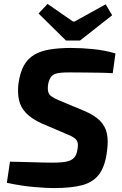

<svg xmlns="http://www.w3.org/2000/svg" viewBox="-20 -948 621 981"><path d="M344 -703Q398 -703 457 -697Q516 -691 570 -675L556 -574Q524 -576 487.5 -576.5Q451 -577 413 -577.5Q375 -578 336 -578Q311 -578 291.5 -576.5Q272 -575 258.5 -569Q245 -563 237 -549.5Q229 -536 225 -512Q223 -492 226.5 -478.5Q230 -465 243 -455.5Q256 -446 282 -435L407 -383Q462 -360 490 -332Q518 -304 526 -266.5Q534 -229 527 -178Q518 -101 488 -59.5Q458 -18 402 -2.5Q346 13 255 13Q218 13 153.5 7.5Q89 2 15 -14L31 -122Q89 -121 132 -119.5Q175 -118 204 -117.5Q233 -117 250 -117Q294 -117 320 -122.5Q346 -128 359 -142.5Q372 -157 376 -186Q380 -209 376 -221.5Q372 -234 360 -243Q348 -252 325 -261L194 -317Q141 -341 113 -370.5Q85 -400 77 -437Q69 -474 74 -519Q82 -577 102 -613Q122 -649 155.5 -668.5Q189 -688 236 -695.5Q283 -703 344 -703ZM520 -926 553 -870 389 -741H317L177 -879L223 -928L353 -838H361Z"/></svg>

Font: Exo 2
Style: Bold Italic
Weight: 700
Italic angle: -8°
Designer: Natanael Gama
Foundry: Natanael Gama
Version: Version 2.010